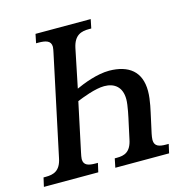

<svg xmlns="http://www.w3.org/2000/svg" viewBox="-124 -814 890 914"><g transform="rotate(-15 320.5 -357.0)"><path d="M-19 0H249L259 -44H248C213 -44 189 -50 189 -81C189 -88 192 -102 194 -112L245 -352C272 -363 337 -389 382 -389C432 -389 468 -362 468 -302C468 -271 455 -214 449 -187L433 -113C421 -53 389 -44 353 -44H342L333 0H598L608 -44H595C562 -44 538 -50 538 -82C538 -89 540 -103 542 -112L558 -185C564 -214 578 -267 578 -313C578 -409 520 -453 424 -454C364 -454 295 -427 258 -410L297 -600C310 -661 345 -670 383 -670H394L403 -714H131L122 -670H133C169 -670 195 -664 195 -633C195 -626 192 -613 190 -603L86 -114C74 -53 40 -44 2 -44H-9Z"/></g></svg>

Font: Noto Serif Condensed Medium
Style: Italic
Weight: 500
Width: 3
Italic angle: -12°
Designer: Monotype Design Team
Foundry: Monotype Imaging Inc.
Version: Version 2.013